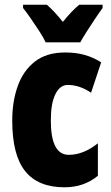

<svg xmlns="http://www.w3.org/2000/svg" viewBox="-20 -786 473 816"><path d="M254 10Q142 10 87 -58.5Q32 -127 32 -274Q32 -355 55.5 -420.5Q79 -486 128.5 -524.5Q178 -563 257 -563Q303 -563 340 -552.5Q377 -542 410 -521L367 -392Q318 -425 268 -425Q235 -425 215.5 -386Q196 -347 196 -274Q196 -128 272 -128Q335 -128 396 -177V-39Q337 10 254 10ZM174 -606Q166 -624 148 -652Q130 -680 110.5 -708Q91 -736 78 -752V-766H179Q194 -753 211 -735Q228 -717 247 -693Q287 -742 317 -766H416V-752Q402 -733 384 -706Q366 -679 349 -652.5Q332 -626 321 -606Z"/></svg>

Font: Noto Sans Thai Looped ExtraCondensed Black
Style: Regular
Weight: 900
Width: 2
Designer: Sasikarn Vongin, Ben Mitchell
Foundry: The Fontpad Ltd
Version: Version 1.001; ttfautohint (v1.8.4.7-5d5b)